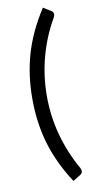

<svg xmlns="http://www.w3.org/2000/svg" viewBox="-101 -818 502 1006"><g transform="rotate(-10 150.0 -315.0)"><path d="M144.5 -314.5Q144.5 -207.5 172 -106.8Q199.5 -6 251.5 85.5Q254.5 91 255.5 95Q256.5 99 256.5 103Q256.5 110 253 114.5Q249.5 119 244 122.5L204.5 146.5Q167 89 140.8 32.5Q114.5 -24 98.2 -81Q82 -138 74.5 -195.8Q67 -253.5 67 -314.5Q67 -375 74.5 -433Q82 -491 98.2 -547.8Q114.5 -604.5 140.8 -661Q167 -717.5 204.5 -775.5L244 -751Q249.5 -747.5 253 -743Q256.5 -738.5 256.5 -731.5Q256.5 -724 251.5 -714.5Q199 -623.5 171.8 -522.5Q144.5 -421.5 144.5 -314.5Z"/></g></svg>

Font: Lato TR
Style: Regular
Weight: 400
Designer: Lukasz Dziedzic
Foundry: tyPoland Lukasz Dziedzic
Version: Version 1.104 2013